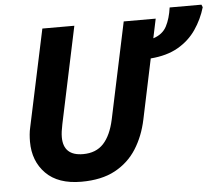

<svg xmlns="http://www.w3.org/2000/svg" viewBox="-53 -820 1029 891"><g transform="rotate(-5 461.0 -375.0)"><path d="M291 10Q183 10 126 -47.5Q69 -105 69 -196Q69 -212 70.5 -229Q72 -246 76 -263L172 -714H321L226 -265Q218 -228 218 -204Q218 -117 310 -117Q370 -117 405 -154.5Q440 -192 456 -266L551 -714H700L681 -624Q725 -638 743.5 -673.5Q762 -709 769 -760H917L922 -748Q906 -693 873.5 -645.5Q841 -598 789 -568Q737 -538 661 -532L602 -252Q586 -176 548.5 -117Q511 -58 448 -24Q385 10 291 10Z"/></g></svg>

Font: Noto IKEA Latin
Style: Bold Italic
Weight: 700
Italic angle: -12°
Designer: Monotype Design Team
Foundry: Monotype Imaging Inc.
Version: Version 1.0